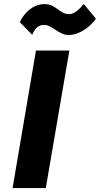

<svg xmlns="http://www.w3.org/2000/svg" viewBox="-20 -957 508 977"><path d="M81 -844 144 -780C152 -799 167 -829 200 -830C202 -830 204 -830 206 -830C245 -830 277 -781 326 -779C327 -779 329 -779 330 -779C385 -779 441 -822 468 -862L406 -937C386 -912 361 -886 333 -885C281 -885 266 -936 209 -936C208 -936 206 -936 205 -936C149 -936 101 -891 81 -844ZM163 -700 44 0H213L333 -700Z"/></svg>

Font: Jost
Style: Bold Italic
Weight: 700
Italic angle: -5°
Version: Version 3.710